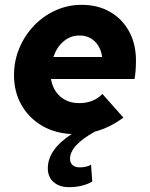

<svg xmlns="http://www.w3.org/2000/svg" viewBox="-20 -544 623 795"><path d="M266 231Q226 231 202 210Q178 189 178 153Q178 75 277 11Q207 8 153 -24Q99 -56 68.5 -110Q38 -164 38 -233Q38 -292 60 -344.5Q82 -397 120.5 -437.5Q159 -478 210 -501Q261 -524 318 -524Q385 -524 435.5 -495Q486 -466 514.5 -414Q543 -362 543 -293Q543 -249 537 -217H191Q196 -187 211.5 -164.5Q227 -142 251.5 -129.5Q276 -117 307 -117Q368 -117 404 -155L491 -57Q461 -35 432 -21Q403 -7 373 1Q270 58 270 113Q270 130 280.5 139.5Q291 149 310 149Q324 149 336.5 146Q349 143 357 138L362 208Q321 231 266 231ZM309 -397Q272 -397 243.5 -373Q215 -349 201 -308H403Q399 -336 386.5 -355.5Q374 -375 354.5 -386Q335 -397 309 -397Z"/></svg>

Font: Red Hat Text VF
Style: Italic
Weight: 400
Italic angle: -12°
Designer: Pentagram, MCKL
Foundry: Pentagram, MCKL
Version: Version 1.023